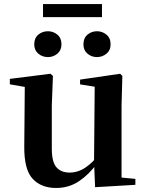

<svg xmlns="http://www.w3.org/2000/svg" viewBox="-20 -908 718 944"><path d="M215.8 -627.3Q188.5 -627.3 168.5 -644Q148.4 -660.8 148.4 -690Q148.4 -721 168.5 -737.7Q188.5 -754.4 215.8 -754.4Q241.8 -754.4 262 -737.7Q282.2 -721 282.2 -690Q282.2 -660.8 262 -644Q241.8 -627.3 215.8 -627.3ZM456.9 -627.3Q430.1 -627.3 410.2 -644Q390.2 -660.8 390.2 -690Q390.2 -721 410.2 -737.7Q430.1 -754.4 456.9 -754.4Q482.9 -754.4 503.3 -737.7Q523.8 -721 523.8 -690Q523.8 -660.8 503.3 -644Q482.9 -627.3 456.9 -627.3ZM191.5 -823.9V-888.1H481.4V-823.9ZM255.7 16.2Q182.1 16.2 140.2 -29.3Q98.3 -74.7 99.3 -187.9L102 -497.7L132 -475.4L28.4 -493.5V-520.2L228 -545.4L240.2 -534.8L234.7 -388.7V-177.8Q234.7 -111 257.7 -85.3Q280.7 -59.5 321.8 -59.5Q364.7 -59.5 402.5 -85.8Q440.3 -112.1 469.6 -153.8L503.2 -103H456Q418.4 -51 368.8 -17.4Q319.2 16.2 255.7 16.2ZM447.6 12.4 442.4 -109.4V-111.9L445.6 -481.6L373.7 -493.2V-516.6L570.9 -545.4L581.6 -534.8L577.6 -388.7V-35L645.6 -28.5V0.7Z"/></svg>

Font: Early Summer Mincho VF
Style: Regular
Weight: 250
Designer: GuiWonder
Version: Version 1.002